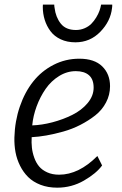

<svg xmlns="http://www.w3.org/2000/svg" viewBox="-20 -825 543 852"><path d="M314.5 -637.2Q277.8 -637.2 249.3 -650.6Q220.7 -664.1 203.9 -686.8Q187 -709.5 178.5 -736.8Q169.9 -764.2 169.9 -794.4Q169.9 -801.8 170.4 -804.7H220.7Q220.7 -797.4 222.2 -790Q227.1 -749 249.5 -720.5Q272 -691.9 316.9 -691.9Q337.4 -691.9 355.5 -699.7Q373.5 -707.5 385.5 -719.7Q397.5 -731.9 407 -747.6Q416.5 -763.2 421.4 -777.1Q426.3 -791 428.7 -804.7H478Q478.5 -797.9 477.1 -789.1Q470.7 -731 425.3 -684.1Q379.9 -637.2 314.5 -637.2ZM43.9 -215.3Q45.9 -287.6 67.9 -351.8Q89.8 -416 127 -462.9Q164.1 -509.8 217.3 -537.1Q270.5 -564.5 332 -564.5Q398.9 -564.5 433.6 -530.5Q468.3 -496.6 468.3 -442.4Q468.3 -403.8 450.4 -370.1Q432.6 -336.4 402.8 -313Q373 -289.6 336.9 -271Q300.8 -252.4 260.7 -241.2Q220.7 -230 185.8 -223.9Q150.9 -217.8 120.6 -216.3Q119.1 -191.9 121.6 -169.7Q124 -147.5 132.1 -125Q140.1 -102.5 153.6 -86.4Q167 -70.3 189.7 -60.1Q212.4 -49.8 242.2 -49.8Q329.6 -49.8 412.1 -132.8L433.1 -90.8Q407.2 -55.2 352.5 -23.7Q297.9 7.8 233.9 7.8Q192.9 7.8 159.9 -4.9Q127 -17.6 105.2 -39.1Q83.5 -60.5 69.1 -89.4Q54.7 -118.2 48.8 -149.7Q43 -181.2 43.9 -215.3ZM123 -268.6Q165.5 -270 212.2 -282.2Q258.8 -294.4 300.3 -314.9Q341.8 -335.4 368.7 -367.4Q395.5 -399.4 395.5 -436Q395.5 -473.1 374.8 -491.2Q354 -509.3 316.4 -509.3Q277.3 -509.3 242.2 -487.5Q207 -465.8 182.6 -430.7Q158.2 -395.5 142.6 -353.3Q127 -311 123 -268.6Z"/></svg>

Font: HaufeMerriweatherSansLt
Style: Italic
Weight: 300
Designer: Eben Sorkin ( eben@eyebytes.com )
Foundry: Eben Sorkin
Version: Version 1.56